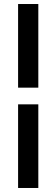

<svg xmlns="http://www.w3.org/2000/svg" viewBox="-20 -869 281 955"><path d="M70 -849H170.6V-433H70ZM70 -350H170.6V66H70Z"/></svg>

Font: Facade Sud
Style: Regular
Weight: 100
Designer: Éléonore Fines
Foundry: Velvetyne Type Foundry
Version: Version 1.001;Glyphs 3.2 (3202)